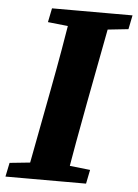

<svg xmlns="http://www.w3.org/2000/svg" viewBox="-71 -696 530 735"><g transform="rotate(5 193.5 -328.5)"><path d="M-22.3 0H287.4L298.2 -53.6L163.2 -68.6H134.4L-11.2 -53.6L-22.3 0ZM55.5 0H209.2C226 -103 244.7 -207 264.4 -310.7L330.2 -657.1H175.8C159.1 -554.1 141.1 -450.1 121.4 -347.1L55.5 0ZM88.2 -603.2 229.3 -588.2H258.3L397.6 -603.2L408.5 -657.1H99.1L88.2 -603.2Z"/></g></svg>

Font: Source Serif 4 Variable
Style: Italic
Weight: 400
Italic angle: -12°
Designer: Frank Grießhammer
Foundry: Adobe Systems Incorporated
Version: Version 4.004;hotconv 1.0.116;makeotfexe 2.5.65601